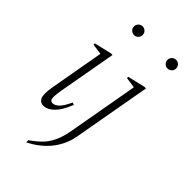

<svg xmlns="http://www.w3.org/2000/svg" viewBox="-275 -766 1063 1063"><g transform="rotate(45 256.5 -235.0)"><path d="M167 -622Q153 -622 143 -632Q133 -642 133 -656Q133 -670 143 -680Q153 -690 167 -690Q181 -690 191 -680Q201 -670 201 -656Q201 -642 191 -632Q181 -622 167 -622ZM88 10Q64 10 53 -12Q42 -34 52 -95L109 -417L46 -426V-436L148 -460H161L100 -119Q92 -71 95 -53.5Q98 -36 114 -36Q155 -36 191 -118L205 -113Q179 -48 149 -19Q119 10 88 10ZM429 -622Q415 -622 405 -632Q395 -642 395 -656Q395 -670 405 -680Q415 -690 429 -690Q443 -690 453 -680Q463 -670 463 -656Q463 -642 453 -632Q443 -622 429 -622ZM165 220V203Q199 180 225 154.5Q251 129 269 92Q287 55 297 0L371 -417L308 -426V-436L410 -460H423L341 0Q328 70 283.5 126.5Q239 183 165 220Z"/></g></svg>

Font: Spectral ExtraLight
Style: Italic
Weight: 275
Italic angle: -10°
Designer: Jean-Baptiste Levee
Foundry: Production Type
Version: Version 2.001